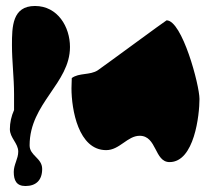

<svg xmlns="http://www.w3.org/2000/svg" viewBox="-20 -608 687 642"><path d="M447 -154C505 -154 496 -66 547 -66C630 -66 647 -224 647 -277C647 -324 589 -540 537 -540C535 -540 333 -391 307 -373C281 -356 244 -365 220 -347C220 -342 219 -318 219 -313C219 -242 242 -106 335 -106C380 -106 406 -154 447 -154ZM26 -33C26 -5 35 14 65 14C100 14 121 -5 121 -43C121 -80 79 -87 79 -122C79 -263 214 -329 214 -451C214 -518 173 -588 97 -588C21 -588 20 -519 20 -457C20 -402 27 -348 27 -293V-240C18 -220 13 -198 13 -176C13 -147 41 -129 41 -101C41 -77 26 -58 26 -33Z"/></svg>

Font: Charger
Style: Overspray
Weight: 400
Designer: Jasper
Foundry: Cannot Into Space Fonts
Version: Version 0.980